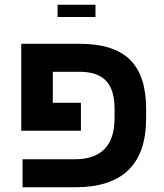

<svg xmlns="http://www.w3.org/2000/svg" viewBox="-20 -791 692 811"><path d="M463.9 -333Q463.9 -411.1 428.2 -449.5Q392.6 -487.8 315.9 -487.8H203.1V-356.9H321.8V-238.8H69.8V-606H316.9Q460.4 -606 528.8 -539.1Q597.2 -472.2 597.2 -331.1V-291Q597.2 0 297.9 0H75.2V-118.2H294.9Q463.9 -118.2 463.9 -292ZM383.3 -771V-719.2H223.1V-771Z"/></svg>

Font: Arimo
Style: Bold
Weight: 700
Designer: Steve Matteson
Foundry: Monotype Imaging Inc.
Version: Version 1.33